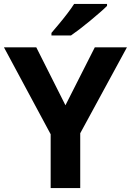

<svg xmlns="http://www.w3.org/2000/svg" viewBox="-20 -954 664 974"><path d="M312 -420 461 -714H624L387 -278V0H237V-273L0 -714H164ZM523 -924Q509 -910 486 -890Q463 -870 436.5 -848Q410 -826 384.5 -806.5Q359 -787 340 -774H241V-787Q257 -806 278.5 -831.5Q300 -857 321 -884.5Q342 -912 356 -934H523Z"/></svg>

Font: RS Noto Sans
Style: Bold
Weight: 700
Designer: Monotype Design Team
Foundry: Monotype Imaging Inc.
Version: Version 3.10